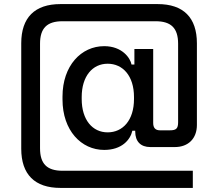

<svg xmlns="http://www.w3.org/2000/svg" viewBox="-20 -720 1068 940"><path d="M84 8C84 134 150 200 276 200H924V116H286C210 116 176 82 176 6V-506C176 -582 210 -616 286 -616H742C818 -616 852 -582 852 -506V-122C852 -91 843 -82 812 -82H763C741 -82 730 -94 730 -118V-480H638V-404H624C618 -436 578 -494 490 -494C378 -494 286 -399 286 -247V-233C286 -81 378 14 490 14C576 14 618 -35 628 -80H642V-76C642 -27 669 0 716 0H836C902 0 944 -42 944 -108V-508C944 -634 878 -700 752 -700H276C150 -700 84 -634 84 -508ZM380 -235V-245C380 -347 433 -408 507 -408C581 -408 636 -349 636 -245V-235C636 -131 581 -72 507 -72C433 -72 380 -133 380 -235Z"/></svg>

Font: Space Text Medium
Style: Regular
Weight: 500
Designer: Florian Karsten (Space Text), Colophon Foundry (Space Mono)
Foundry: Florian Karsten
Version: Version 1.003;PS 001.003;hotconv 1.0.88;makeotf.lib2.5.64775